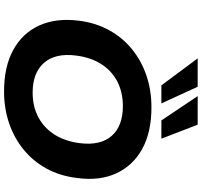

<svg xmlns="http://www.w3.org/2000/svg" viewBox="-44 -940 995 947"><g transform="rotate(90 453.5 -466.5)"><path d="M431 11Q309 11 226 -34.5Q143 -80 105.5 -163Q68 -246 82 -357Q92 -440 128.5 -506.5Q165 -573 222 -619.5Q279 -666 352 -691Q425 -716 510 -716Q632 -716 714.5 -670.5Q797 -625 835 -542.5Q873 -460 858 -350Q848 -265 811.5 -198.5Q775 -132 718 -85.5Q661 -39 588 -14Q515 11 431 11ZM437 -130Q506 -130 559 -158.5Q612 -187 644.5 -239Q677 -291 686 -362Q699 -464 650.5 -519.5Q602 -575 503 -575Q434 -575 381 -547Q328 -519 295.5 -467.5Q263 -416 254 -344Q241 -242 290 -186Q339 -130 437 -130ZM574 -765 454 -944H595L664 -765ZM401 -765 268 -944H408L490 -765Z"/></g></svg>

Font: Nunito Sans 10pt SemiExpanded ExtraBold
Style: Italic
Weight: 800
Width: 6
Italic angle: -9°
Designer: Vernon Adams
Foundry: Vernon Adams
Version: Version 3.101;gftools[0.9.27]